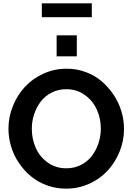

<svg xmlns="http://www.w3.org/2000/svg" viewBox="-20 -1127 796 1152"><path d="M231 -1023.9V-1106.9H530.8V-1023.9ZM319.8 -789.1V-915H440.9V-789.1ZM30.8 -355Q30.8 -425.3 57.4 -491Q84 -556.6 129.6 -606Q175.3 -655.3 240.7 -685.1Q306.2 -714.8 379.9 -714.8Q439.9 -714.8 494.6 -694.6Q549.3 -674.3 590.3 -638.9Q631.3 -603.5 661.9 -557.9Q692.4 -512.2 708.3 -459.5Q724.1 -406.7 724.1 -353Q724.1 -283.2 697.8 -218Q671.4 -152.8 626.2 -103.5Q581.1 -54.2 515.9 -24.7Q450.7 4.9 377 4.9Q316.4 4.9 261.7 -14.9Q207 -34.7 165.5 -69.3Q124 -104 93.3 -149.4Q62.5 -194.8 46.6 -247.8Q30.8 -300.8 30.8 -355ZM377.9 -117.2Q426.3 -117.2 466.3 -137.7Q506.3 -158.2 531.7 -192.1Q557.1 -226.1 571 -268.3Q585 -310.5 585 -355Q585 -417.5 560.3 -470.9Q535.6 -524.4 487.5 -558.1Q439.5 -591.8 377.9 -591.8Q329.6 -591.8 289.6 -571.3Q249.5 -550.8 224.1 -517.1Q198.7 -483.4 184.8 -441.4Q170.9 -399.4 170.9 -355Q170.9 -292.5 194.8 -239Q218.8 -185.5 266.8 -151.4Q314.9 -117.2 377.9 -117.2Z"/></svg>

Font: Rawline
Style: Bold
Weight: 700
Designer: Matt McInerney, Pablo Impallari, Rodrigo Fuenzalida
Foundry: Matt McInerney, Pablo Impallari, Rodrigo Fuenzalida
Version: Version 4.020;PS 004.020;hotconv 1.0.88;makeotf.lib2.5.64775